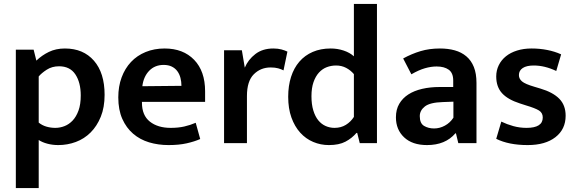

<svg xmlns="http://www.w3.org/2000/svg" viewBox="-20 -732 2947 982"><path d="M278 10Q249 10 222.5 3Q196 -4 178 -16V230H61V-478H152L166 -422Q194 -449 230 -466.5Q266 -484 312 -484Q406 -484 460.5 -421.5Q515 -359 515 -247Q515 -183 495.5 -135Q476 -87 443.5 -54.5Q411 -22 368 -6Q325 10 278 10ZM282 -393Q246 -393 219 -375.5Q192 -358 178 -341V-105Q195 -91 217 -84.5Q239 -78 263 -78Q287 -78 310 -87Q333 -96 351.5 -115.5Q370 -135 381.5 -166.5Q393 -198 393 -244Q393 -310 365.5 -351.5Q338 -393 282 -393Z M1029 -211H706V-207Q706 -142 746.5 -110Q787 -78 853 -78Q892 -78 922.5 -85Q953 -92 981 -104L1004 -21Q975 -8 935 1Q895 10 842 10Q789 10 742.5 -4Q696 -18 661 -48Q626 -78 605.5 -124Q585 -170 585 -234Q585 -290 602 -336Q619 -382 650 -415Q681 -448 725 -466Q769 -484 822 -484Q917 -484 973 -426Q1029 -368 1029 -265ZM908 -293Q908 -314 903 -333.5Q898 -353 887 -368Q876 -383 858.5 -391.5Q841 -400 817 -400Q772 -400 743 -370Q714 -340 708 -291Z M1126 0V-475H1217L1232 -386Q1249 -427 1286 -455.5Q1323 -484 1378 -484Q1402 -484 1420 -479Q1438 -474 1450 -468L1430 -372Q1419 -378 1403 -382.5Q1387 -387 1364 -387Q1313 -387 1278 -352Q1243 -317 1243 -241V0Z M1790 -712H1908V0H1820L1807 -52H1803Q1780 -25 1747 -7.5Q1714 10 1662 10Q1620 10 1582 -6Q1544 -22 1515.5 -53.5Q1487 -85 1470.5 -131Q1454 -177 1454 -237Q1454 -293 1468.5 -338.5Q1483 -384 1511 -416.5Q1539 -449 1579.5 -466.5Q1620 -484 1671 -484Q1706 -484 1737.5 -473.5Q1769 -463 1790 -444ZM1790 -353Q1773 -373 1750 -385Q1727 -397 1699 -397Q1674 -397 1651.5 -388.5Q1629 -380 1611.5 -361Q1594 -342 1583.5 -312Q1573 -282 1573 -240Q1573 -198 1582.5 -167Q1592 -136 1608 -116.5Q1624 -97 1645.5 -87.5Q1667 -78 1691 -78Q1724 -78 1749 -93.5Q1774 -109 1790 -134Z M2042 -433Q2086 -457 2131 -470.5Q2176 -484 2230 -484Q2272 -484 2306 -474.5Q2340 -465 2365 -444Q2390 -423 2403.5 -389.5Q2417 -356 2417 -308V0H2324L2312 -50H2309Q2258 10 2164 10Q2089 10 2047 -29.5Q2005 -69 2005 -132Q2005 -172 2022 -201Q2039 -230 2068.5 -249Q2098 -268 2139 -277.5Q2180 -287 2228 -287H2298V-320Q2298 -359 2275 -375.5Q2252 -392 2213 -392Q2185 -392 2153.5 -383Q2122 -374 2084 -352ZM2299 -212 2245 -210Q2179 -208 2153 -187.5Q2127 -167 2127 -138Q2127 -101 2149 -88Q2171 -75 2200 -75Q2229 -75 2255.5 -89.5Q2282 -104 2299 -130Z M2825 -369Q2766 -397 2710 -397Q2673 -397 2653.5 -384Q2634 -371 2634 -348Q2634 -329 2650 -315.5Q2666 -302 2714 -288L2744 -279Q2808 -260 2840.5 -227Q2873 -194 2873 -140Q2873 -71 2821 -30.5Q2769 10 2679 10Q2582 10 2518 -22L2544 -110Q2573 -96 2605.5 -87Q2638 -78 2673 -78Q2756 -78 2756 -131Q2756 -155 2736.5 -167Q2717 -179 2670 -193L2639 -203Q2577 -223 2547.5 -255.5Q2518 -288 2518 -341Q2518 -372 2531 -398.5Q2544 -425 2567.5 -444Q2591 -463 2624.5 -473.5Q2658 -484 2699 -484Q2740 -484 2778.5 -476.5Q2817 -469 2850 -454Z"/></svg>

Font: Mukta Mahee SemiBold
Style: Regular
Weight: 600
Designer: Shuchita Grover, Noopur Datye, Girish Dalvi, Yashodeep Gholap
Foundry: Ek Type
Version: Version 2.538;PS 1.000;hotconv 16.6.51;makeotf.lib2.5.65220;